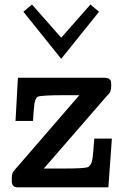

<svg xmlns="http://www.w3.org/2000/svg" viewBox="-20 -807 552 827"><path d="M30.8 -27.8Q30.8 -27.8 30.8 -43Q30.8 -47.9 32 -52.5Q33.2 -57.1 33.7 -60.1Q34.2 -63 37.1 -66.9Q40 -70.8 41 -72.5Q42 -74.2 46.4 -79.1Q50.8 -84 51.8 -85L321.8 -397H258.8Q155.8 -397 142.1 -390.1Q132.3 -384.3 127.9 -358.9Q127.9 -356.9 127.9 -356Q124 -321.8 122.1 -286.1H46.9L57.1 -472.2H428.2Q443.4 -472.2 450.2 -467Q457 -461.9 458 -456.5Q459 -451.2 459 -438Q459 -424.8 456.5 -417Q454.1 -409.2 451.7 -406Q449.2 -402.8 438 -391.1L168.9 -81.1H255.9Q341.8 -81.1 357.9 -86.9Q374 -92.8 378.9 -127Q380.9 -142.1 386.2 -210H461.9L446.8 0H64Q51.8 0 46.4 -1Q41 -2 35.9 -8.3Q30.8 -14.6 30.8 -27.8ZM81.1 -755.9V-756.8L117.2 -787.1H118.2L243.2 -645H244.1L369.1 -787.1H370.1L406.2 -756.8V-755.9L244.1 -554.2H243.2Z"/></svg>

Font: CMU Concrete
Style: Bold
Weight: 700
Version: Version 0.7.0